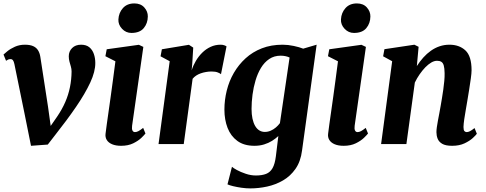

<svg xmlns="http://www.w3.org/2000/svg" viewBox="-20 -820 2766 1093"><path d="M62 -455Q59 -470 53.8 -476.8Q48.5 -483.5 40.5 -483.5Q32 -483.5 26 -480.8Q20 -478 14.5 -474L0 -509.5Q5 -514.5 21.8 -528.2Q38.5 -542 64.5 -553.8Q90.5 -565.5 122 -565.5Q150.5 -565.5 168.5 -557.5Q186.5 -549.5 196.2 -534.2Q206 -519 209.5 -497L253.5 -211.5L276.5 -46L234.5 -54L304.5 -155Q333.5 -197.5 351.5 -239Q369.5 -280.5 378.2 -323.8Q387 -367 387.5 -412.5Q387.5 -427.5 383.5 -441Q379.5 -454.5 375.5 -469Q371.5 -483.5 371.5 -499.5Q371.5 -527.5 390.5 -546.5Q409.5 -565.5 441.5 -565.5Q471 -565.5 488.8 -550.8Q506.5 -536 514.5 -512.2Q522.5 -488.5 522.5 -462Q523 -413 493.8 -350Q464.5 -287 412.8 -211.5Q361 -136 293 -50L252 3L156.5 10L120 -171.5Z M669.5 10Q639 10 618.2 1.2Q597.5 -7.5 587.8 -23.2Q578 -39 581 -60Q583.5 -82 588 -113.5Q592.5 -145 598 -184Q603.5 -223 610 -269Q616.5 -315 623.2 -366Q630 -417 637 -471L580 -500L587.5 -539.5L770.5 -565L796 -553L732 -104.5Q729.5 -86.5 734 -77.2Q738.5 -68 748.5 -68Q757.5 -68 768 -73.5Q778.5 -79 795 -92L808 -60Q802 -52 784.8 -35.2Q767.5 -18.5 738.5 -4.2Q709.5 10 669.5 10ZM728 -632.5Q697 -632.5 674.8 -656Q652.5 -679.5 654 -709.5Q656 -747.5 679.8 -774Q703.5 -800.5 745 -800.5Q781 -800.5 801.5 -777.5Q822 -754.5 821.5 -726Q821 -687 798.2 -659.8Q775.5 -632.5 728 -632.5Z M882.5 0 946 -471.5 894 -499.5 901.5 -539.5 1055.5 -565 1080 -549 1074.5 -458.5 1071 -419.5Q1079.5 -447 1094.8 -473Q1110 -499 1131.2 -520Q1152.5 -541 1178.8 -553.2Q1205 -565.5 1235.5 -565.5Q1248 -565.5 1256.8 -562.2Q1265.5 -559 1269.5 -556L1238 -397.5Q1234.5 -401.5 1220.8 -407.2Q1207 -413 1184.5 -413Q1168.5 -413 1152.8 -410.2Q1137 -407.5 1122.8 -402.5Q1108.5 -397.5 1096.8 -389.8Q1085 -382 1076.5 -371.5L1026 0Z M1699.5 36.5Q1691.5 99.5 1662.2 141.2Q1633 183 1591 207.2Q1549 231.5 1500.8 242Q1452.5 252.5 1405 252.5Q1381 252.5 1354.8 248.8Q1328.5 245 1307 239.8Q1285.5 234.5 1275 229.5L1300.5 129.5Q1307 136 1328.5 147.8Q1350 159.5 1379 169.2Q1408 179 1436.5 179Q1471 179 1494.5 170Q1518 161 1531.5 137.2Q1545 113.5 1550.5 69.5L1564.5 -45.5Q1549 -31 1528.8 -18.2Q1508.5 -5.5 1483.5 2.2Q1458.5 10 1428.5 10Q1369 10 1331.2 -17.8Q1293.5 -45.5 1275.5 -92Q1257.5 -138.5 1257.5 -196Q1257.5 -250.5 1270.8 -304.2Q1284 -358 1311.2 -405Q1338.5 -452 1378.2 -488.2Q1418 -524.5 1470.8 -545Q1523.5 -565.5 1589 -565.5Q1619.5 -565.5 1652.2 -558.5Q1685 -551.5 1706 -543L1782.5 -565.5ZM1628.5 -492.5Q1618.5 -497.5 1605.2 -500.2Q1592 -503 1578 -503Q1540.5 -503 1512.8 -484.2Q1485 -465.5 1465.8 -433.8Q1446.5 -402 1434.8 -362.5Q1423 -323 1417.5 -281Q1412 -239 1412 -200Q1412 -169 1417.2 -144.8Q1422.5 -120.5 1432.2 -103.5Q1442 -86.5 1456 -77.8Q1470 -69 1487.5 -69Q1505 -69 1521 -76Q1537 -83 1550.5 -94.5Q1564 -106 1573.5 -119Z M1936.5 10Q1906 10 1885.2 1.2Q1864.5 -7.5 1854.8 -23.2Q1845 -39 1848 -60Q1850.5 -82 1855 -113.5Q1859.5 -145 1865 -184Q1870.5 -223 1877 -269Q1883.5 -315 1890.2 -366Q1897 -417 1904 -471L1847 -500L1854.5 -539.5L2037.5 -565L2063 -553L1999 -104.5Q1996.5 -86.5 2001 -77.2Q2005.5 -68 2015.5 -68Q2024.5 -68 2035 -73.5Q2045.5 -79 2062 -92L2075 -60Q2069 -52 2051.8 -35.2Q2034.5 -18.5 2005.5 -4.2Q1976.5 10 1936.5 10ZM1995 -632.5Q1964 -632.5 1941.8 -656Q1919.5 -679.5 1921 -709.5Q1923 -747.5 1946.8 -774Q1970.5 -800.5 2012 -800.5Q2048 -800.5 2068.5 -777.5Q2089 -754.5 2088.5 -726Q2088 -687 2065.2 -659.8Q2042.5 -632.5 1995 -632.5Z M2353 -444Q2370 -470.5 2389.8 -492.5Q2409.5 -514.5 2432.8 -531Q2456 -547.5 2482.5 -556.5Q2509 -565.5 2538.5 -565.5Q2594.5 -565.5 2629.5 -533Q2664.5 -500.5 2664.5 -420Q2664.5 -403.5 2660.2 -372.8Q2656 -342 2650.5 -308Q2645 -274 2640.5 -247Q2636.5 -222 2631.5 -194.2Q2626.5 -166.5 2622.8 -141Q2619 -115.5 2618.5 -97Q2618.5 -79 2624 -73.5Q2629.5 -68 2636.5 -68Q2645 -68 2655 -73Q2665 -78 2681.5 -91L2694.5 -58.5Q2689.5 -51 2671.8 -34.5Q2654 -18 2624.5 -4Q2595 10 2554 10Q2516.5 10 2497.2 -1.5Q2478 -13 2471.2 -30.8Q2464.5 -48.5 2464.5 -67.5Q2464.5 -79.5 2466.8 -96.2Q2469 -113 2473 -133.5Q2477 -154 2481 -175.5Q2485 -197 2488.5 -217Q2492 -237.5 2496 -261.2Q2500 -285 2503.5 -310Q2507 -335 2509.2 -359Q2511.5 -383 2511 -404Q2510.5 -432 2506.2 -447Q2502 -462 2492.5 -468Q2483 -474 2468 -474Q2452 -474 2435 -464Q2418 -454 2401.2 -436.8Q2384.5 -419.5 2369 -397.2Q2353.5 -375 2341.5 -350L2293.5 0H2149.5L2212.5 -471.5L2161 -499.5L2168.5 -540L2339 -565.5L2363 -553.5Z"/></svg>

Font: Merriweather 24pt ExtraBold
Style: Italic
Weight: 800
Italic angle: -7.8°
Version: Version 2.101